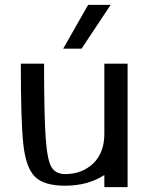

<svg xmlns="http://www.w3.org/2000/svg" viewBox="-20 -773 613 793"><path d="M437 -753H344L241 -572H317ZM411 -510V-221Q411 -142 365 -98Q319 -54 249 -54Q210 -54 192.5 -83Q175 -112 168.5 -205.5Q162 -299 162 -510H66Q66 -277 76 -180Q86 -83 123 -44.5Q160 -6 249 -6Q343 -6 411 -50V0H507V-510Z"/></svg>

Font: LXGW Marker Gothic
Style: Regular
Weight: 400
Version: Version 1.001